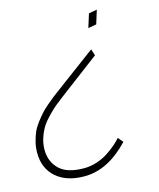

<svg xmlns="http://www.w3.org/2000/svg" viewBox="-125 -798 725 876"><g transform="rotate(-15 237.5 -360.0)"><path d="M356.9 -648.9 396 -655.8 416 -720.2 377 -712.9ZM354 -521 344.2 -551.8 154.8 -411.1Q133.8 -395.5 122.8 -387.2Q111.8 -378.9 90.8 -360.8Q69.8 -342.8 57.9 -329.6Q45.9 -316.4 29.8 -295.4Q13.7 -274.4 5.1 -254.9Q-3.4 -235.4 -9.8 -210.4Q-16.1 -185.5 -16.1 -159.2Q-16.1 -85.9 32.5 -43Q81.1 0 166 0Q276.9 0 377 -106L356.9 -129.9Q344.7 -116.2 329.1 -102.5Q313.5 -88.9 289.3 -72.5Q265.1 -56.2 234.6 -46.1Q204.1 -36.1 172.9 -36.1Q93.3 -36.1 56.6 -72.3Q20 -108.4 20 -164.1Q20 -193.8 29.8 -221.9Q39.6 -250 52.7 -270.3Q65.9 -290.5 88.6 -313.5Q111.3 -336.4 127 -349.1Q142.6 -361.8 168 -380.9Z"/></g></svg>

Font: Comic Neue Angular Light Italic
Style: Regular
Weight: 300
Italic angle: -12°
Designer: Craig Rozynski
Foundry: Craig Rozynski
Version: Version 2.003